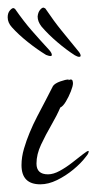

<svg xmlns="http://www.w3.org/2000/svg" viewBox="-49 -480 251 500"><path d="M56 0Q7 0 7 -50Q7 -71 13.5 -93Q20 -115 28 -134Q37 -156 48 -177Q59 -198 70 -219Q75 -228 79.5 -237.5Q84 -247 89 -256Q94 -263 108 -268Q122 -273 130 -273Q131 -273 130 -272.5Q129 -272 129 -272Q129 -272 129.5 -272Q130 -272 130 -271Q132 -273 135 -273Q139 -273 140 -269.5Q141 -266 141 -263Q141 -256 135.5 -242Q130 -228 122.5 -215.5Q115 -203 108 -200Q99 -179 84.5 -154Q70 -129 58 -103.5Q46 -78 46 -54Q46 -26 76 -26Q90 -26 106.5 -35Q123 -44 139 -56.5Q155 -69 166.5 -78Q178 -87 181 -87Q182 -87 182 -86.5Q182 -86 182 -86Q182 -82 179 -77.5Q176 -73 174 -71Q162 -55 142 -38.5Q122 -22 99.5 -11Q77 0 56 0ZM157 -332Q153 -332 146 -336Q124 -350 100 -370.5Q76 -391 59 -411Q49 -424 49 -437Q50 -448 55.5 -454.5Q61 -461 65 -460L69 -458Q92 -424 112 -399.5Q132 -375 154 -348Q161 -340 161 -335Q161 -332 157 -332ZM82 -334Q79 -334 71 -337Q48 -351 23.5 -370.5Q-1 -390 -18 -409Q-29 -421 -29 -435Q-29 -446 -23.5 -452.5Q-18 -459 -14 -459L-10 -457Q13 -424 34 -400Q55 -376 79 -350Q86 -342 86 -337Q86 -334 82 -334Z"/></svg>

Font: Bonheur Royale
Style: Regular
Weight: 400
Designer: Robert E. Leuschke
Foundry: Robert E. Leuschke
Version: Version 1.010; ttfautohint (v1.8.3)